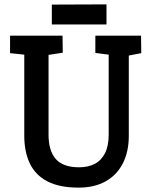

<svg xmlns="http://www.w3.org/2000/svg" viewBox="-20 -854 697 878"><path d="M340 4Q252 4 197 -24.5Q142 -53 116.5 -106.5Q91 -160 91 -233V-604L26 -611V-691H266L267 -613L202 -603V-238Q202 -165 235 -127Q268 -89 342 -89Q383 -89 413 -104.5Q443 -120 460 -153Q477 -186 477 -239V-604L416 -612V-691H625L626 -611L569 -600V-233Q569 -160 541.5 -106.5Q514 -53 462.5 -24.5Q411 4 340 4ZM217 -742V-833L467 -834V-742Z"/></svg>

Font: Kreon Light Medium
Style: Regular
Weight: 500
Version: Version 2.002